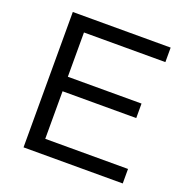

<svg xmlns="http://www.w3.org/2000/svg" viewBox="-126 -817 906 933"><g transform="rotate(20 327.5 -350.0)"><path d="M94 0V-700H600V-625H179V-396H560V-321H179V-75H607V0Z"/></g></svg>

Font: REM Light
Style: Regular
Weight: 300
Designer: Octavio Pardo
Foundry: Ashler Design
Version: Version 1.005;gftools[0.9.28]